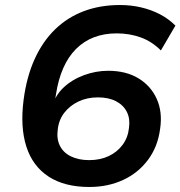

<svg xmlns="http://www.w3.org/2000/svg" viewBox="-20 -735 719 765"><path d="M336 10Q237 10 173.5 -31.5Q110 -73 85 -151Q60 -229 74 -337Q86 -429 118 -499.5Q150 -570 199.5 -618Q249 -666 314 -690.5Q379 -715 458 -715Q502 -715 542.5 -705.5Q583 -696 617.5 -678Q652 -660 679 -633L621 -534Q585 -570 540.5 -586Q496 -602 445 -602Q395 -602 354.5 -586.5Q314 -571 283 -540Q252 -509 232 -463.5Q212 -418 203 -359L195 -309H188Q199 -354 233 -386Q267 -418 314.5 -435.5Q362 -453 411 -453Q482 -453 531.5 -423Q581 -393 604.5 -341Q628 -289 618 -222Q609 -151 570 -98.5Q531 -46 470.5 -18Q410 10 336 10ZM335 -97Q379 -97 413 -113Q447 -129 468.5 -158Q490 -187 494 -226Q499 -262 485.5 -289Q472 -316 442.5 -331.5Q413 -347 370 -347Q327 -347 292.5 -330.5Q258 -314 236 -285.5Q214 -257 210 -218Q205 -182 218.5 -154.5Q232 -127 262.5 -112Q293 -97 335 -97Z"/></svg>

Font: Nunito Sans 10pt SemiExpanded
Style: Bold Italic
Weight: 700
Width: 6
Italic angle: -9°
Designer: Vernon Adams
Foundry: Vernon Adams
Version: Version 3.101;gftools[0.9.27]